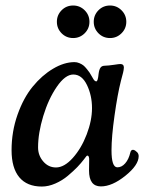

<svg xmlns="http://www.w3.org/2000/svg" viewBox="-20 -665 523 697"><path d="M379.4 -645Q403.8 -645 421.1 -627.7Q438.5 -610.4 438.5 -585.9Q438.5 -561.5 421.1 -544.2Q403.8 -526.9 379.4 -526.9Q354.5 -526.9 337.4 -544.2Q320.3 -561.5 320.3 -585.9Q320.3 -610.4 337.4 -627.7Q354.5 -645 379.4 -645ZM245.6 -645Q270 -645 287.4 -627.7Q304.7 -610.4 304.7 -585.9Q304.7 -561.5 287.4 -544.2Q270 -526.9 245.6 -526.9Q220.7 -526.9 203.6 -544.2Q186.5 -561.5 186.5 -585.9Q186.5 -610.4 203.6 -627.7Q220.7 -645 245.6 -645ZM483.4 -98.1Q483.4 -65.9 435.3 -27.1Q387.2 11.7 346.2 11.7Q303.2 11.7 303.2 -45.9Q303.2 -53.7 303.5 -69.3Q303.7 -85 303.7 -88.9Q302.7 -100.1 297.4 -100.1Q295.4 -100.1 293.7 -98.1Q292 -96.2 289.3 -92.5Q286.6 -88.9 284.7 -86.4Q273.9 -72.3 260.5 -58.3Q247.1 -44.4 226.6 -27.1Q206.1 -9.8 180.9 1.2Q155.8 12.2 131.8 12.2Q78.1 12.2 50 -21.5Q22 -55.2 22 -119.6Q22 -187.5 43.7 -248.8Q65.4 -310.1 98.9 -350.8Q132.3 -391.6 172.6 -415.5Q212.9 -439.5 250.5 -439.5Q259.3 -439.5 268.1 -435.8Q276.9 -432.1 282.5 -427.7Q288.1 -423.3 294.9 -414.8Q301.8 -406.2 304.7 -402.1Q307.6 -397.9 312.7 -388.7Q317.9 -379.4 318.4 -378.9Q323.7 -369.6 329.6 -369.6Q335.4 -369.6 337.9 -397Q339.8 -412.1 344.5 -418.9Q349.1 -425.8 358.4 -426.3Q374.5 -426.8 393.3 -429.7Q412.1 -432.6 416.5 -432.6Q429.7 -432.6 429.7 -419.9Q429.7 -415.5 428.7 -410.4Q427.7 -405.3 426.8 -401.1Q425.8 -397 423.3 -387.9Q420.9 -378.9 418.9 -371.1Q406.7 -323.2 395.8 -245.8Q384.8 -168.5 384.8 -119.1Q384.8 -58.6 405.3 -57.6Q421.4 -57.1 434.3 -71.8Q447.3 -86.4 453.1 -111.3Q455.6 -122.1 463.9 -121.1Q470.2 -120.1 478 -112.3Q483.4 -106.4 483.4 -98.1ZM246.1 -394.5Q216.8 -394.5 186.3 -350.1Q155.8 -305.7 137 -243.7Q118.2 -181.6 118.2 -129.9Q118.2 -100.6 137 -78.9Q155.8 -57.1 183.1 -57.1Q213.4 -57.1 244.4 -91.8Q275.4 -126.5 294.7 -177Q314 -227.5 314 -272.5Q314 -318.4 295.7 -356.4Q277.3 -394.5 246.1 -394.5Z"/></svg>

Font: Cooper* Medium
Style: Italic
Weight: 500
Italic angle: -7°
Designer: Owen Earl
Foundry: indestructible type*
Version: Version 0.001